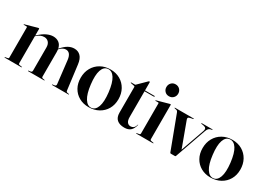

<svg xmlns="http://www.w3.org/2000/svg" viewBox="-8 -1332 2788 2017"><g transform="rotate(30 1386.0 -323.0)"><path d="M181.5 -441.5V-361.5L184 -364Q234.5 -411.5 275.8 -430.2Q317 -449 352 -449Q392.5 -449 421.5 -428Q450.5 -407 459.5 -363L462 -365.5Q500 -409.5 535.2 -429.2Q570.5 -449 608 -449Q654 -449 684 -418.5Q714 -388 722 -323L759.5 -27.5Q761.5 -12.5 774 -10L793.5 -6.5Q798 -5.5 798 -3Q798 0 793.5 0H595.5Q591.5 0 591.5 -3Q591.5 -5.5 596.5 -7L621 -10.5Q638.5 -14 636.5 -34L604.5 -310.5Q593.5 -396 535.5 -396Q501 -396 466 -360.5L461.5 -355Q463.5 -340 463.5 -323.5V-26Q463.5 -12.5 477 -10.5L497 -7Q502 -6 502 -3Q502 0 496 0H305Q301 0 301 -3Q301 -6 306 -7L330.5 -10.5Q340 -12.5 343 -18.5Q346 -24.5 346 -33V-310.5Q346 -352 325.5 -374Q305 -396 273 -396Q228 -396 188 -359L181.5 -352.5V-27Q181.5 -13.5 194 -11L221.5 -7Q226 -6 226 -3Q226 0 221 0H21Q16.5 0 16.5 -3Q16.5 -5.5 22 -7L50 -12Q62 -14 62 -25.5V-391Q62 -399 55.5 -399H21.5Q18 -399 18 -402Q18 -404.5 22.5 -406L166 -446.5Q171 -448 176 -448Q181.5 -448 181.5 -441.5Z M1047.5 -449Q1113.5 -449 1164.5 -419.5Q1215.5 -390 1244.5 -337.8Q1273.5 -285.5 1273.5 -217.5Q1273.5 -150.5 1243.8 -99.2Q1214 -48 1161.5 -19Q1109 10 1041.5 10Q975.5 10 924.8 -18.8Q874 -47.5 845.2 -98.8Q816.5 -150 816.5 -217.5Q816.5 -285 846 -337.2Q875.5 -389.5 927.8 -419.2Q980 -449 1047.5 -449ZM1072 1.5Q1118 -3 1139 -61.2Q1160 -119.5 1147.5 -229.5Q1134.5 -340 1101 -392.5Q1067.5 -445 1018.5 -440Q970.5 -435 950.8 -376Q931 -317 944 -209Q956.5 -100.5 990.8 -47Q1025 6.5 1072 1.5Z M1346.5 -422.5 1303 -431.5Q1298 -432.5 1298 -435.5Q1298 -439 1301.5 -439H1345.5Q1351.5 -439 1355 -443.5L1451.5 -538.5Q1457 -544 1462 -544Q1468.5 -544 1468.5 -536.5V-439H1583.5Q1588.5 -439 1588.5 -435Q1588.5 -428.5 1576 -428.5H1468.5V-115.5Q1468.5 -75 1483.8 -55.2Q1499 -35.5 1525.5 -35.5Q1544.5 -35.5 1559.8 -47.2Q1575 -59 1582.5 -88Q1583.5 -91 1585.5 -90.8Q1587.5 -90.5 1587 -87.5Q1575 -38.5 1548.5 -14.8Q1522 9 1474 9Q1416 9 1384.5 -18.5Q1353 -46 1353 -103V-413Q1353 -421.5 1346.5 -422.5Z M1716 -511Q1684.5 -511 1664.8 -532Q1645 -553 1645 -583Q1645 -613.5 1665 -634.5Q1685 -655.5 1716 -655.5Q1747.5 -655.5 1767.8 -634.5Q1788 -613.5 1788 -583Q1788 -553 1767.8 -532Q1747.5 -511 1716 -511ZM1778 -442V-27.5Q1778 -14 1790 -12L1817.5 -7Q1822.5 -6.5 1822.5 -3Q1822.5 0 1818.5 0H1617Q1613 0 1613 -3Q1613 -5.5 1618 -6.5L1646.5 -12Q1658.5 -14 1658.5 -27V-392.5Q1658.5 -399 1652 -399H1619.5Q1615 -399 1615 -402.5Q1615 -404.5 1619 -406L1762.5 -446Q1769.5 -448 1772.5 -448Q1778 -448 1778 -442Z M2085 1H2036Q2028 1 2025.5 -6L1875.5 -404.5Q1868 -424.5 1855.5 -427L1835 -431.5Q1829 -432.5 1829 -435.5Q1829 -439 1832.5 -439H2057Q2061.5 -439 2061.5 -435.5Q2061.5 -433 2056 -431.5L2031.5 -427Q2006.5 -422 2001.5 -414.5Q1996.5 -407 2001.5 -393L2112.5 -91.5L2214 -379.5Q2228 -419.5 2185 -427L2158.5 -431.5Q2153 -433 2153 -435.5Q2153 -439 2157.5 -439H2285.5Q2289.5 -439 2289.5 -435.5Q2289.5 -432.5 2283 -431.5L2266.5 -428Q2241 -422 2227 -381.5L2094.5 -5.5Q2092.5 1 2085 1Z M2526 -449Q2592 -449 2643 -419.5Q2694 -390 2723 -337.8Q2752 -285.5 2752 -217.5Q2752 -150.5 2722.2 -99.2Q2692.5 -48 2640 -19Q2587.5 10 2520 10Q2454 10 2403.2 -18.8Q2352.5 -47.5 2323.8 -98.8Q2295 -150 2295 -217.5Q2295 -285 2324.5 -337.2Q2354 -389.5 2406.2 -419.2Q2458.5 -449 2526 -449ZM2550.5 1.5Q2596.5 -3 2617.5 -61.2Q2638.5 -119.5 2626 -229.5Q2613 -340 2579.5 -392.5Q2546 -445 2497 -440Q2449 -435 2429.2 -376Q2409.5 -317 2422.5 -209Q2435 -100.5 2469.2 -47Q2503.5 6.5 2550.5 1.5Z"/></g></svg>

Font: Fraunces 144pt S000 SemiBold
Style: Regular
Weight: 600
Version: Version 1.000; ttfautohint (v1.8.3)